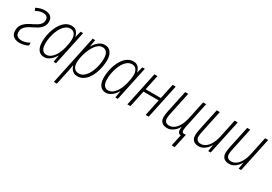

<svg xmlns="http://www.w3.org/2000/svg" viewBox="28 -1442 3647 2574"><g transform="rotate(30 1851.0 -155.0)"><path d="M140.1 9.8Q100.6 9.8 71 -3.2Q41.5 -16.1 25.1 -42Q8.8 -67.9 8.8 -106.9Q8.8 -141.6 19.8 -169.4Q30.8 -197.3 51.3 -219Q71.8 -240.7 100.6 -259Q129.4 -277.3 164.1 -293.9Q205.1 -313.5 234.4 -332.3Q263.7 -351.1 279.5 -374.3Q295.4 -397.5 295.4 -430.2Q295.4 -461.9 276.4 -479.7Q257.3 -497.6 218.3 -497.6Q185.1 -497.6 157 -487.8Q128.9 -478 104.5 -464.8L89.8 -504.4Q117.2 -518.6 150.6 -529.1Q184.1 -539.6 223.6 -539.6Q261.2 -539.6 288.1 -527.3Q314.9 -515.1 329.6 -491.7Q344.2 -468.3 344.2 -433.1Q344.2 -400.4 333 -375Q321.8 -349.6 301.8 -329.8Q281.7 -310.1 254.4 -293.5Q227.1 -276.9 194.8 -261.7Q147.5 -238.8 116.9 -217.3Q86.4 -195.8 71.8 -170.4Q57.1 -145 57.1 -110.4Q57.1 -72.3 80.6 -52.2Q104 -32.2 147 -32.2Q171.4 -32.2 193.4 -37.1Q215.3 -42 234.6 -50.3Q253.9 -58.6 270.5 -67.9V-23.4Q246.1 -10.3 212.9 -0.2Q179.7 9.8 140.1 9.8Z M520 9.8Q481.4 9.8 453.9 -10Q426.3 -29.8 411.9 -67.4Q397.5 -105 397.5 -157.7Q397.5 -207.5 407.2 -260.5Q417 -313.5 436.5 -363.3Q456.1 -413.1 485.1 -453.1Q514.2 -493.2 552.2 -516.8Q590.3 -540.5 636.7 -540.5Q670.9 -540.5 693.8 -526.1Q716.8 -511.7 730.5 -488.5Q744.1 -465.3 750 -438.5H753.4L777.3 -530.3H815.9L703.6 0H665.5L682.6 -104.5H680.2Q662.6 -74.7 638.7 -48.6Q614.7 -22.5 585 -6.3Q555.2 9.8 520 9.8ZM532.2 -32.2Q572.3 -32.2 607.2 -61.8Q642.1 -91.3 668.5 -140.4Q694.8 -189.5 708.5 -248Q717.8 -287.1 723.1 -321.3Q728.5 -355.5 728.5 -384.8Q728.5 -437.5 704.8 -467.8Q681.2 -498 639.6 -498Q603 -498 572.5 -477.1Q542 -456.1 518.8 -420.7Q495.6 -385.3 479.5 -341.1Q463.4 -296.9 454.8 -249.8Q446.3 -202.6 446.3 -159.2Q446.3 -96.2 468.8 -64.2Q491.2 -32.2 532.2 -32.2Z M802.7 231.9 963.9 -530.3H1002.9L984.9 -424.8H987.8Q1006.3 -457 1030.3 -482.9Q1054.2 -508.8 1084.2 -524.7Q1114.3 -540.5 1150.4 -540.5Q1190.4 -540.5 1218.3 -521Q1246.1 -501.5 1261.5 -463.9Q1276.9 -426.3 1276.9 -373Q1276.9 -323.2 1266.8 -270.3Q1256.8 -217.3 1237.8 -167.5Q1218.8 -117.7 1189.5 -77.6Q1160.2 -37.6 1121.8 -13.9Q1083.5 9.8 1035.6 9.8Q1001 9.8 976.8 -3.9Q952.6 -17.6 938.2 -40Q923.8 -62.5 917.5 -88.9H914.6Q911.1 -63.5 905.8 -33.7Q900.4 -3.9 894.5 22.5L849.6 231.9ZM1033.7 -32.2Q1071.3 -32.2 1101.8 -53.2Q1132.3 -74.2 1155.8 -110.1Q1179.2 -146 1195.3 -190.4Q1211.4 -234.9 1219.7 -281.7Q1228 -328.6 1228 -372.6Q1228 -435.1 1204.3 -466.8Q1180.7 -498.5 1137.7 -498.5Q1107.9 -498.5 1081.5 -481.7Q1055.2 -464.8 1033.2 -435.5Q1011.2 -406.2 993.7 -369.6Q976.1 -333 963.9 -293.5Q951.7 -253.9 945.1 -215.6Q938.5 -177.2 938.5 -145.5Q938.5 -91.3 963.9 -61.8Q989.3 -32.2 1033.7 -32.2Z M1475.6 9.8Q1437 9.8 1409.4 -10Q1381.8 -29.8 1367.4 -67.4Q1353 -105 1353 -157.7Q1353 -207.5 1362.8 -260.5Q1372.6 -313.5 1392.1 -363.3Q1411.6 -413.1 1440.7 -453.1Q1469.7 -493.2 1507.8 -516.8Q1545.9 -540.5 1592.3 -540.5Q1626.5 -540.5 1649.4 -526.1Q1672.4 -511.7 1686 -488.5Q1699.7 -465.3 1705.6 -438.5H1709L1732.9 -530.3H1771.5L1659.2 0H1621.1L1638.2 -104.5H1635.7Q1618.2 -74.7 1594.2 -48.6Q1570.3 -22.5 1540.5 -6.3Q1510.7 9.8 1475.6 9.8ZM1487.8 -32.2Q1527.8 -32.2 1562.7 -61.8Q1597.7 -91.3 1624 -140.4Q1650.4 -189.5 1664.1 -248Q1673.3 -287.1 1678.7 -321.3Q1684.1 -355.5 1684.1 -384.8Q1684.1 -437.5 1660.4 -467.8Q1636.7 -498 1595.2 -498Q1558.6 -498 1528.1 -477.1Q1497.6 -456.1 1474.4 -420.7Q1451.2 -385.3 1435.1 -341.1Q1418.9 -296.9 1410.4 -249.8Q1401.9 -202.6 1401.9 -159.2Q1401.9 -96.2 1424.3 -64.2Q1446.8 -32.2 1487.8 -32.2Z M1807.1 0 1919.4 -530.3H1966.8L1918 -297.9H2153.3L2202.1 -530.3H2249.5L2137.2 0H2089.8L2143.6 -255.9H1908.7L1854.5 0Z M2596.2 179.2 2634.3 2.9Q2611.3 0.5 2599.9 -12.2Q2588.4 -24.9 2586.2 -47.1Q2584 -69.3 2587.4 -99.6H2584.5Q2569.8 -70.8 2545.9 -46.1Q2522 -21.5 2490.7 -5.9Q2459.5 9.8 2421.9 9.8Q2387.7 9.8 2363 -2.7Q2338.4 -15.1 2325 -39.8Q2311.5 -64.5 2311.5 -100.6Q2311.5 -119.6 2315.7 -144.8Q2319.8 -169.9 2324.2 -193.8L2396 -530.3H2443.4L2371.1 -189Q2366.2 -166.5 2362.5 -145.8Q2358.9 -125 2358.9 -107.4Q2358.9 -69.8 2378.4 -51.3Q2397.9 -32.7 2434.1 -32.7Q2474.6 -32.7 2510.5 -59.6Q2546.4 -86.4 2573.7 -137Q2601.1 -187.5 2615.7 -258.3L2673.3 -530.3H2720.7L2642.6 -161.1Q2635.7 -131.8 2632.6 -110.8Q2629.4 -89.8 2629.4 -73.2Q2629.4 -56.6 2637.5 -46.9Q2645.5 -37.1 2664.1 -37.1Q2670.4 -37.1 2676.8 -38.3Q2683.1 -39.6 2690.9 -40.5L2643.1 179.2Z M2911.1 9.8Q2876.5 9.8 2851.6 -2.9Q2826.7 -15.6 2813.5 -40Q2800.3 -64.5 2800.3 -100.6Q2800.3 -119.6 2804.4 -144.5Q2808.6 -169.4 2813 -193.4L2884.8 -530.3H2932.1L2859.9 -189Q2855 -166.5 2851.3 -145.8Q2847.7 -125 2847.7 -106.9Q2847.7 -69.8 2867.2 -51.3Q2886.7 -32.7 2922.9 -32.7Q2963.9 -32.7 2999.8 -59.6Q3035.6 -86.4 3062.7 -137Q3089.8 -187.5 3104.5 -258.3L3162.1 -530.3H3209.5L3097.2 0H3058.1L3074.7 -99.1H3072.3Q3057.1 -71.8 3033.4 -46.9Q3009.8 -22 2979.2 -6.1Q2948.7 9.8 2911.1 9.8Z M3382.3 9.8Q3347.7 9.8 3322.8 -2.9Q3297.9 -15.6 3284.7 -40Q3271.5 -64.5 3271.5 -100.6Q3271.5 -119.6 3275.6 -144.5Q3279.8 -169.4 3284.2 -193.4L3356 -530.3H3403.3L3331.1 -189Q3326.2 -166.5 3322.5 -145.8Q3318.8 -125 3318.8 -106.9Q3318.8 -69.8 3338.4 -51.3Q3357.9 -32.7 3394 -32.7Q3435.1 -32.7 3470.9 -59.6Q3506.8 -86.4 3533.9 -137Q3561 -187.5 3575.7 -258.3L3633.3 -530.3H3680.7L3568.4 0H3529.3L3545.9 -99.1H3543.5Q3528.3 -71.8 3504.6 -46.9Q3481 -22 3450.4 -6.1Q3419.9 9.8 3382.3 9.8Z"/></g></svg>

Font: Open Sans SemiCondensed Light
Style: Italic
Weight: 300
Width: 4
Italic angle: -12°
Designer: Monotype Design Team
Foundry: Monotype Imaging Inc.
Version: Version 3.000